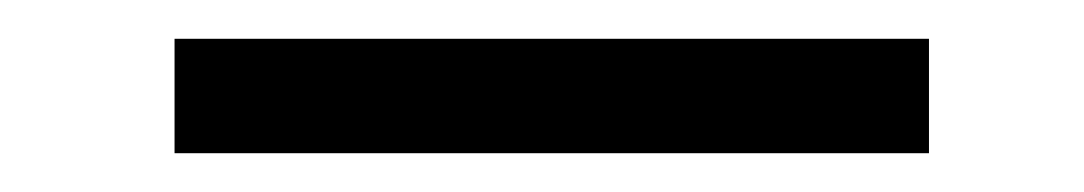

<svg xmlns="http://www.w3.org/2000/svg" viewBox="-20 -420 559 99"><path d="M70 -400H459V-341H70Z"/></svg>

Font: Parkinsans Light
Style: Regular
Weight: 300
Designer: Red Stone, Indian Type Foundry
Foundry: Indian Type Foundry
Version: Version 1.000